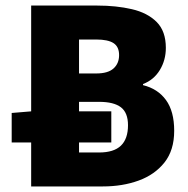

<svg xmlns="http://www.w3.org/2000/svg" viewBox="-20 -670 676 690"><path d="M92 0V-650H330Q398 -650 454 -637Q510 -624 543 -591Q576 -558 576 -498Q576 -454 554.5 -418.5Q533 -383 494 -368V-364Q547 -351 576.5 -310.5Q606 -270 606 -200Q606 -130 571 -86Q536 -42 478 -21Q420 0 350 0ZM264 -406H326Q368 -406 388 -424Q408 -442 408 -472Q408 -502 388 -515Q368 -528 326 -528H264ZM264 -122H336Q389 -122 414.5 -146.5Q440 -171 440 -220Q440 -265 414.5 -284.5Q389 -304 336 -304H264ZM22 -158V-264L94 -270H380V-158Z"/></svg>

Font: Source Sans 3 Black
Style: Regular
Weight: 900
Designer: Paul D. Hunt
Foundry: Adobe
Version: Version 3.046;hotconv 1.0.118;makeotfexe 2.5.65603